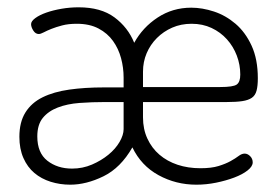

<svg xmlns="http://www.w3.org/2000/svg" viewBox="-20 -499 763 525"><path d="M503 -478Q533 -478 565 -467.5Q597 -457 624 -434Q651 -411 668 -374Q685 -337 685 -285Q685 -264 681.5 -251Q678 -238 668.5 -231.5Q659 -225 642.5 -222.5Q626 -220 601 -220H371V-178Q371 -146 383 -120Q395 -94 416 -76Q437 -58 465.5 -48.5Q494 -39 528 -39Q558 -39 577.5 -45Q597 -51 610.5 -58.5Q624 -66 632.5 -72.5Q641 -79 649 -79Q657 -79 664 -72Q671 -65 671 -55Q671 -44 657 -33Q643 -22 620.5 -13.5Q598 -5 571 0.5Q544 6 517 6Q461 6 413.5 -20Q366 -46 342 -96Q310 -40 263 -17Q216 6 172 6Q144 6 118.5 -2Q93 -10 74 -26Q55 -42 44 -67Q33 -92 33 -125Q33 -165 49.5 -191.5Q66 -218 96.5 -233Q127 -248 169.5 -254Q212 -260 264 -260H318V-287Q318 -314 311 -340Q304 -366 289 -387Q274 -408 249.5 -421Q225 -434 190 -434Q167 -434 150 -429.5Q133 -425 120.5 -420Q108 -415 99.5 -410.5Q91 -406 86 -406Q77 -406 71 -415.5Q65 -425 65 -433Q65 -441 76.5 -449.5Q88 -458 106.5 -464.5Q125 -471 148 -475Q171 -479 195 -479Q256 -479 293 -451.5Q330 -424 347 -382Q370 -424 411 -451Q452 -478 503 -478ZM582 -261Q618 -261 627.5 -268Q637 -275 637 -295Q637 -322 627.5 -347Q618 -372 600.5 -391.5Q583 -411 558.5 -422.5Q534 -434 504 -434Q475 -434 451 -423.5Q427 -413 409 -395Q391 -377 381 -353.5Q371 -330 371 -303V-261ZM318 -220H269Q231 -220 197.5 -217.5Q164 -215 138 -205Q112 -195 97 -176.5Q82 -158 82 -126Q82 -81 109.5 -59.5Q137 -38 177 -38Q206 -38 231.5 -49Q257 -60 276.5 -76Q296 -92 307 -111Q318 -130 318 -146Z"/></svg>

Font: AkaAcidDosis
Style: Light
Weight: 300
Designer: Edgar Tolentino, Pablo Impallari, Igino Marini, Aka-Acid
Foundry: Edgar Tolentino, Pablo Impallari, Igino Marini, Aka-Acid
Version: Version 1.007